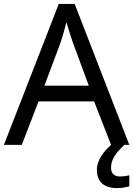

<svg xmlns="http://www.w3.org/2000/svg" viewBox="-20 -737 679 977"><path d="M545 0H546C510 30 473 78 473 126C473 185 505 220 576 220C602 220 619 216 638 211V155C627 157 612 161 590 161C562 161 545 146 545 116C545 75 568 43 613 0H638L360 -717H279L0 0H91L176 -221H459ZM352 -517 432 -301H206L287 -517C295 -540 308 -583 318 -624C325 -599 346 -533 352 -517Z"/></svg>

Font: Noto Sans Bengali
Style: Regular
Weight: 400
Designer: Jelle Bosma - Monotype Design Team
Foundry: Monotype Imaging Inc.
Version: Version 2.003